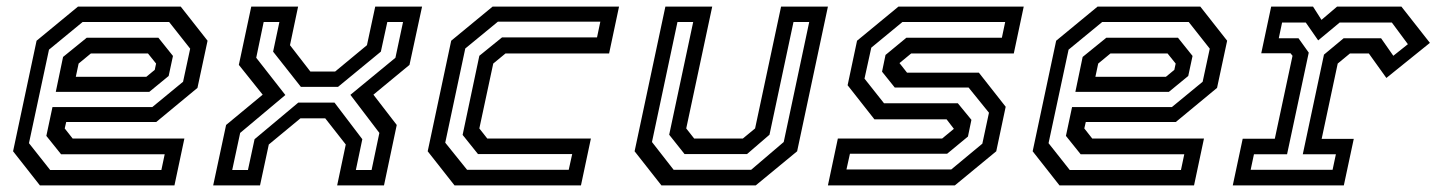

<svg xmlns="http://www.w3.org/2000/svg" viewBox="-20 -560 4340 580"><path d="M526 -540 607 -437 576.5 -294.5 452 -191.5H180L175.5 -172L199.5 -141.5H537L507 0H100.5L19.5 -103L90.5 -437L215.5 -540ZM458.5 -446 502.5 -391 489.5 -330.5 431 -282.5H148.5L170.5 -388L242 -446ZM491 -493.5H229.5L128 -410L67.5 -127.5L131.5 -46.5H467.5L477.5 -94H164.5L120 -149.5L138.5 -236.5H440L533 -313L554.5 -413ZM427 -398.5H254.5L217.5 -368L209 -328H422L447.5 -349L451.5 -368Z M624 0 663 -182.5 773.5 -274 701.5 -364 739 -540H880.5L856 -423.5L917.5 -344H992.5L1088.5 -423.5L1113.5 -540H1255L1217 -364L1108 -274L1178.5 -182.5L1140 0H998.5L1024.5 -123.5L962.5 -202.5H887.5L792 -123.5L765.5 0ZM681.5 -46.5H729L749 -139.5L881 -250H990.5L1074.5 -139.5L1055 -46.5H1102.5L1126 -158.5L1038.5 -273.5L1174.5 -385.5L1197.5 -493.5H1150L1130.5 -404L1001 -297.5H889L805 -404L824 -493.5H776.5L754 -385.5L842 -273L705.5 -158.5Z M1353 0 1272 -103 1343 -437 1468 -540H1850L1820 -398.5H1507L1470 -368L1428 -172L1452 -141.5H1765L1735 0ZM1391 -47H1698L1708.5 -94.5H1424L1377.5 -152.5L1428 -391.5L1496.5 -447H1783.5L1793.5 -494.5H1484L1385.5 -413.5L1325 -129Z M1978 0 1897 -103 1990 -540H2131.5L2053 -172L2077 -141.5H2224L2261 -172L2339.5 -540H2481L2388 -103L2263 0ZM2015 -47H2249L2347.5 -131L2424.5 -493.5H2377L2304.5 -153L2236.5 -94.5H2048L2001.5 -153L2074 -493.5H2026.5L1949.5 -131Z M2481 0 2511 -141.5H2826L2863 -172L2862.5 -169.5L2839.5 -199.5H2621.5L2540.5 -302.5L2569 -437L2694 -540H3072.5L3042.5 -398.5H2732.5L2695.5 -368L2696 -371L2720 -340.5H2937L3018 -237.5L2989.5 -103L2864.5 0ZM2537 -48H2853.5L2947.5 -126L2967.5 -219.5L2906 -295.5H2683L2644.5 -343.5L2655 -394L2718 -446H3006.5L3016.5 -493.5H2706L2612 -416L2591.5 -322.5L2650.5 -248H2873.5L2914.5 -198L2904 -147.5L2841 -95.5H2547.5Z M3606 -540 3687 -437 3656.5 -294.5 3532 -191.5H3260L3255.5 -172L3279.5 -141.5H3617L3587 0H3180.5L3099.5 -103L3170.5 -437L3295.5 -540ZM3538.5 -446 3582.5 -391 3569.5 -330.5 3511 -282.5H3228.5L3250.5 -388L3322 -446ZM3571 -493.5H3309.5L3208 -410L3147.5 -127.5L3211.5 -46.5H3547.5L3557.5 -94H3244.5L3200 -149.5L3218.5 -236.5H3520L3613 -313L3634.5 -413ZM3507 -398.5H3334.5L3297.5 -368L3289 -328H3502L3527.5 -349L3531.5 -368Z M3704 0 3734 -141H3831L3884.5 -391.5L3878.5 -399H3790L3820 -540H3946.5L3972 -500L4019 -540H4213.5L4299.5 -430.5L4168 -324.5L4115 -398.5H4058L4021 -368L3972.5 -140.5H4069.5L4039.5 0ZM3758 -47H4005.5L4015.5 -94H3915.5L3979.5 -395L4039 -444.5H4152L4189 -391.5L4233 -426.5L4184.5 -492H4027L3962 -438L3924.5 -492H3853L3843 -444.5H3902.5L3933.5 -401L3868 -94H3768Z"/></svg>

Font: Tourney Medium
Style: Italic
Weight: 500
Italic angle: -12°
Version: Version 1.015